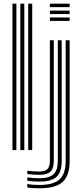

<svg xmlns="http://www.w3.org/2000/svg" viewBox="-20 -820 449 1049"><path d="M134.2 0V-800H156V0ZM48 0V-800H69.5V0ZM91 0V-800H112.8V0ZM252.5 -781V-800H360.5V-781ZM252.5 -705.5V-724.5H360.5V-705.5ZM252.5 -743.2V-762.2H360.5V-743.2ZM195.5 208.8Q173.5 208.8 156.2 207.5Q139 206.2 129 203.2V185.2Q142 187.8 158.8 189.1Q175.5 190.5 195.5 190.5Q272.2 190.5 305.5 160Q338.8 129.5 338.8 59.2V-600H360.5V59.2Q360.5 139.5 322.2 174.1Q284 208.8 195.5 208.8ZM195.5 172.2Q178.5 172.2 161.2 171Q144 169.8 129 167V149Q145.5 151.5 162.2 152.6Q179 153.8 195.5 153.8Q249.2 153.8 272.5 131.9Q295.8 110 295.8 59.2V-600H317.2V59.2Q317.2 119.8 289 146Q260.8 172.2 195.5 172.2ZM195.5 135.2Q181 135.2 164.2 134.2Q147.5 133.2 129 130.8V113Q149 115 165.6 116.1Q182.2 117.2 195.5 117.2Q226 117.2 239.2 103.8Q252.5 90.2 252.5 59.2V-600H274V59.2Q274 100 255.8 117.6Q237.5 135.2 195.5 135.2Z"/></svg>

Font: Big Shoulders Inline Display Thin
Style: Bold
Weight: 700
Version: Version 2.002